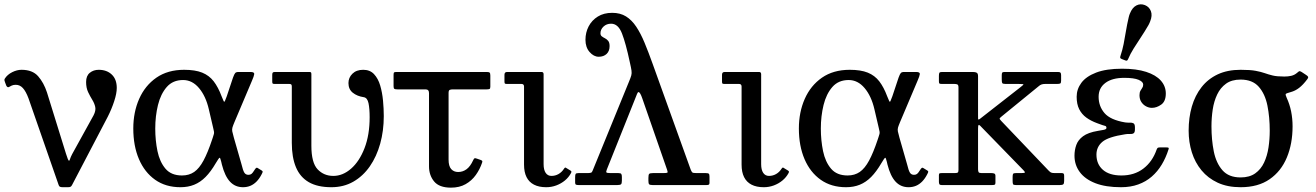

<svg xmlns="http://www.w3.org/2000/svg" viewBox="-28 -851 6051 883"><path d="M303 0.5 467.5 -314Q485.5 -349.5 497.2 -385.5Q509 -421.5 509 -446.5Q509 -486.5 486 -508.2Q463 -530 426 -530Q402 -530 385 -516.2Q368 -502.5 368 -474Q368 -447 377.2 -427.5Q386.5 -408 396.5 -391.8Q406.5 -375.5 410 -359Q413.5 -342.5 402.5 -321L304 -142.5Q296.5 -128 294.2 -120Q292 -112 289.5 -112Q287 -112 283.8 -120Q280.5 -128 275.5 -144L188 -426Q173.5 -470.5 147.5 -500.2Q121.5 -530 71 -530Q50 -530 28 -519Q6 -508 -5.5 -490Q-8.5 -485.5 -7.5 -481.2Q-6.5 -477 -5 -473L1 -457Q2.5 -453.5 6.2 -451Q10 -448.5 14.5 -451.5Q18.5 -454 26 -457.5Q33.5 -461 44.5 -461Q63.5 -461 77.2 -446Q91 -431 103 -399L242 0.5Q244 6.5 248.5 8.2Q253 10 261.5 10H284Q292.5 10 296.2 8Q300 6 303 0.5Z M802 10Q837 10 865.2 -1.5Q893.5 -13 917.5 -37.2Q941.5 -61.5 964 -100Q978.5 -124.5 981.8 -125.5Q985 -126.5 989.5 -107L992.5 -94Q1006 -41 1029.8 -15.5Q1053.5 10 1089.5 10Q1108 10 1123.5 3.5Q1139 -3 1152 -16.2Q1165 -29.5 1175 -49Q1180 -58 1180 -61.2Q1180 -64.5 1175.5 -67L1157.5 -78Q1154 -81 1150.5 -79Q1147 -77 1141 -67Q1134 -55.5 1128.5 -51.2Q1123 -47 1114.5 -47Q1102 -47 1095.8 -56.8Q1089.5 -66.5 1082.5 -96L1047.5 -218Q1042 -237.5 1040.2 -246.8Q1038.5 -256 1041 -264.8Q1043.5 -273.5 1050.5 -290L1130.5 -479Q1140 -500.5 1141.2 -510.2Q1142.5 -520 1124 -520H1069.5Q1058 -520 1053.8 -515.2Q1049.5 -510.5 1043.5 -494L1015 -408.5Q1009 -391.5 1006.2 -386Q1003.5 -380.5 1000.5 -386Q997.5 -391.5 991 -408.5Q975.5 -450 954.8 -477Q934 -504 901.8 -517Q869.5 -530 819 -530Q743.5 -530 691.2 -493.8Q639 -457.5 612 -396.2Q585 -335 585 -260Q585 -180 611 -119.2Q637 -58.5 685.5 -24.2Q734 10 802 10ZM809 -44Q759.5 -44 733 -75.2Q706.5 -106.5 696.2 -156Q686 -205.5 686 -260Q686 -317 698.5 -368Q711 -419 739 -451Q767 -483 814 -483Q856 -483 887.2 -446Q918.5 -409 932.5 -348L952 -264.5Q955 -252 956 -246.2Q957 -240.5 955.8 -235.2Q954.5 -230 951 -219.5L947.5 -209Q927.5 -149 908 -112.8Q888.5 -76.5 865 -60.2Q841.5 -44 809 -44Z M1505 -42 1496 10Q1552.5 10 1597 -15.5Q1641.5 -41 1672.8 -86Q1704 -131 1720.5 -190.2Q1737 -249.5 1737 -317Q1737 -351 1733.5 -388.2Q1730 -425.5 1720.5 -457.8Q1711 -490 1692.2 -510Q1673.5 -530 1642.5 -530Q1611 -530 1592.8 -512Q1574.5 -494 1574.5 -469Q1574.5 -440.5 1594.5 -424.5Q1614.5 -408.5 1645 -404Q1661.5 -401.5 1666.8 -376.2Q1672 -351 1672 -312Q1672 -230.5 1648.5 -169.8Q1625 -109 1586.8 -75.5Q1548.5 -42 1505 -42ZM1302 -465Q1309 -465 1311.5 -462.5Q1314 -460 1314 -453V-194Q1314 -127.5 1333 -82Q1352 -36.5 1392.2 -13.2Q1432.5 10 1496 10L1505 -42Q1461.5 -42 1432.8 -72.2Q1404 -102.5 1404 -181V-509.5Q1404 -516 1402.2 -518Q1400.5 -520 1394.5 -520H1236Q1229 -520 1226.5 -517.2Q1224 -514.5 1224 -507V-477Q1224 -469 1225.8 -467Q1227.5 -465 1234.5 -465Z M2189 -102.5Q2191.5 -109 2189.2 -111.5Q2187 -114 2181 -116L2165 -121.5Q2157 -124.5 2154.2 -123Q2151.5 -121.5 2148 -114Q2135 -85.5 2117.8 -72.8Q2100.5 -60 2079 -60Q2059 -60 2047 -73.5Q2035 -87 2035 -117V-423.5Q2035 -435 2040 -437.5Q2045 -440 2055.5 -440H2210.5Q2219.5 -440 2223.2 -441.8Q2227 -443.5 2227 -452.5V-503.5Q2227 -514 2223.8 -517Q2220.5 -520 2210.5 -520H1797Q1787.5 -520 1784.8 -518.2Q1782 -516.5 1782 -507V-455Q1782 -445 1785.5 -442.5Q1789 -440 1799.5 -440H1929Q1945 -440 1945 -423V-86Q1945 -45 1968.5 -16.5Q1992 12 2046 12Q2085 12 2113.2 -4Q2141.5 -20 2160.2 -46.2Q2179 -72.5 2189 -102.5Z M2370 -465Q2382 -465 2382 -453V-94Q2382 -59.5 2393.5 -36.5Q2405 -13.5 2427.8 -1.8Q2450.5 10 2484 10Q2508 10 2530.2 1.8Q2552.5 -6.5 2570 -21Q2587.5 -35.5 2598 -55Q2600.5 -60 2599.8 -62.2Q2599 -64.5 2595 -67L2577 -78Q2573.5 -81 2571 -80.2Q2568.5 -79.5 2565.5 -74.5Q2555.5 -59 2540.5 -50.5Q2525.5 -42 2508 -42Q2491 -42 2481.5 -56Q2472 -70 2472 -96V-509.5Q2472 -520 2462.5 -520H2304Q2292 -520 2292 -507V-477Q2292 -469 2293.8 -467Q2295.5 -465 2302.5 -465Z M2868.5 -565Q2874.5 -539 2876.2 -526.5Q2878 -514 2875.2 -504Q2872.5 -494 2864.5 -475L2701.5 -76Q2697 -64 2694 -59.5Q2691 -55 2673.5 -55H2632.5Q2621.5 -55 2619.2 -50.8Q2617 -46.5 2617 -35V-12Q2617 -4 2620.5 -2Q2624 0 2632.5 0H2811.5Q2824 0 2828 -3.5Q2832 -7 2832 -20V-37Q2832 -47 2829.2 -51Q2826.5 -55 2815.5 -55H2779.5Q2763.5 -55 2761 -58Q2758.5 -61 2763 -72L2891 -392Q2898 -409.5 2901.5 -418.5Q2905 -427.5 2908.5 -427.5Q2916 -427.5 2926 -398L3040 -70Q3044 -59 3041.2 -57Q3038.5 -55 3022.5 -55H2975.5Q2961 -55 2957.5 -51.2Q2954 -47.5 2954 -32.5V-20Q2954 -7.5 2957.2 -3.8Q2960.5 0 2972.5 0H3221.5Q3228.5 0 3231.8 -1.8Q3235 -3.5 3235 -10V-38Q3235 -48.5 3232 -51.8Q3229 -55 3217.5 -55H3174.5Q3159.5 -55 3156 -58Q3152.5 -61 3148.5 -71L2974 -556Q2954.5 -610.5 2936.5 -654Q2918.5 -697.5 2898 -728.2Q2877.5 -759 2851 -775.5Q2824.5 -792 2787.5 -792Q2749 -792 2721.5 -775Q2694 -758 2679.2 -729.8Q2664.5 -701.5 2664.5 -668Q2664.5 -633.5 2683.5 -611.8Q2702.5 -590 2725.5 -590Q2748 -590 2761.8 -603Q2775.5 -616 2775.5 -639Q2775.5 -655 2769.2 -662.8Q2763 -670.5 2754.5 -674.8Q2746 -679 2739.8 -683.8Q2733.5 -688.5 2733.5 -698Q2733.5 -715.5 2747.5 -728.8Q2761.5 -742 2782.5 -742Q2815 -742 2832.5 -697Q2850 -652 2868.5 -565Z M3370.5 -465Q3382.5 -465 3382.5 -453V-94Q3382.5 -59.5 3394 -36.5Q3405.5 -13.5 3428.2 -1.8Q3451 10 3484.5 10Q3508.5 10 3530.8 1.8Q3553 -6.5 3570.5 -21Q3588 -35.5 3598.5 -55Q3601 -60 3600.2 -62.2Q3599.5 -64.5 3595.5 -67L3577.5 -78Q3574 -81 3571.5 -80.2Q3569 -79.5 3566 -74.5Q3556 -59 3541 -50.5Q3526 -42 3508.5 -42Q3491.5 -42 3482 -56Q3472.5 -70 3472.5 -96V-509.5Q3472.5 -520 3463 -520H3304.5Q3292.5 -520 3292.5 -507V-477Q3292.5 -469 3294.2 -467Q3296 -465 3303 -465Z M3863 10Q3898 10 3926.2 -1.5Q3954.5 -13 3978.5 -37.2Q4002.5 -61.5 4025 -100Q4039.5 -124.5 4042.8 -125.5Q4046 -126.5 4050.5 -107L4053.5 -94Q4067 -41 4090.8 -15.5Q4114.5 10 4150.5 10Q4169 10 4184.5 3.5Q4200 -3 4213 -16.2Q4226 -29.5 4236 -49Q4241 -58 4241 -61.2Q4241 -64.5 4236.5 -67L4218.5 -78Q4215 -81 4211.5 -79Q4208 -77 4202 -67Q4195 -55.5 4189.5 -51.2Q4184 -47 4175.5 -47Q4163 -47 4156.8 -56.8Q4150.5 -66.5 4143.5 -96L4108.5 -218Q4103 -237.5 4101.2 -246.8Q4099.5 -256 4102 -264.8Q4104.5 -273.5 4111.5 -290L4191.5 -479Q4201 -500.5 4202.2 -510.2Q4203.5 -520 4185 -520H4130.5Q4119 -520 4114.8 -515.2Q4110.5 -510.5 4104.5 -494L4076 -408.5Q4070 -391.5 4067.2 -386Q4064.5 -380.5 4061.5 -386Q4058.5 -391.5 4052 -408.5Q4036.5 -450 4015.8 -477Q3995 -504 3962.8 -517Q3930.5 -530 3880 -530Q3804.5 -530 3752.2 -493.8Q3700 -457.5 3673 -396.2Q3646 -335 3646 -260Q3646 -180 3672 -119.2Q3698 -58.5 3746.5 -24.2Q3795 10 3863 10ZM3870 -44Q3820.5 -44 3794 -75.2Q3767.5 -106.5 3757.2 -156Q3747 -205.5 3747 -260Q3747 -317 3759.5 -368Q3772 -419 3800 -451Q3828 -483 3875 -483Q3917 -483 3948.2 -446Q3979.5 -409 3993.5 -348L4013 -264.5Q4016 -252 4017 -246.2Q4018 -240.5 4016.8 -235.2Q4015.5 -230 4012 -219.5L4008.5 -209Q3988.5 -149 3969 -112.8Q3949.5 -76.5 3926 -60.2Q3902.5 -44 3870 -44Z M4360.5 -465Q4370.5 -465 4375.2 -462.5Q4380 -460 4380 -449V-69Q4380 -59.5 4376.2 -57.2Q4372.5 -55 4362.5 -55H4303.5Q4297 -55 4293.5 -53.8Q4290 -52.5 4290 -46V-15Q4290 -8 4292.2 -4Q4294.5 0 4302.5 0H4535.5Q4543.5 0 4546.8 -1.8Q4550 -3.5 4550 -11V-42Q4550 -50.5 4544.8 -52.8Q4539.5 -55 4531.5 -55H4486.5Q4475.5 -55 4472.8 -59Q4470 -63 4470 -73V-259Q4470 -272.5 4472 -275.5Q4474 -278.5 4479.5 -273L4679 -68Q4685.5 -61.5 4685.5 -58.2Q4685.5 -55 4669 -55H4644.5Q4634 -55 4631.5 -51.8Q4629 -48.5 4629 -37.5V-19Q4629 -8 4631 -4Q4633 0 4643.5 0H4846.5Q4858 0 4862 -3.5Q4866 -7 4866 -19V-42.5Q4866 -49.5 4863.8 -52.2Q4861.5 -55 4854.5 -55H4823.5Q4809.5 -55 4805 -57.8Q4800.5 -60.5 4794 -67L4576.5 -295Q4568.5 -303.5 4569.2 -306Q4570 -308.5 4578.5 -315.5L4749.5 -455Q4755 -460 4761.8 -462.5Q4768.5 -465 4779.5 -465H4833.5Q4844.5 -465 4848.2 -467.2Q4852 -469.5 4852 -480V-505Q4852 -514 4849 -517Q4846 -520 4837.5 -520H4591.5Q4583.5 -520 4581.2 -516.8Q4579 -513.5 4579 -505V-486Q4579 -473.5 4581.2 -469.2Q4583.5 -465 4595.5 -465H4654.5Q4680 -465 4679 -462.5Q4678 -460 4664.5 -449.5L4479.5 -305Q4470.5 -298 4470.2 -304.2Q4470 -310.5 4470 -324V-500.5Q4470 -513 4464 -516.5Q4458 -520 4446.5 -520H4304.5Q4294.5 -520 4292.2 -516.2Q4290 -512.5 4290 -502V-478Q4290 -469.5 4292 -467.2Q4294 -465 4303 -465Z M5129.5 -44Q5074 -44 5044.2 -70Q5014.5 -96 5014.5 -140Q5014.5 -175.5 5041.5 -198.5Q5068.5 -221.5 5146.5 -233.5Q5158 -235.5 5168.2 -234.8Q5178.5 -234 5185 -237.8Q5191.5 -241.5 5191.5 -256V-265Q5191.5 -280 5185 -283.8Q5178.5 -287.5 5168.2 -287Q5158 -286.5 5146.5 -288Q5078.5 -299.5 5051.5 -331Q5024.5 -362.5 5024.5 -406Q5024.5 -446.5 5055.8 -469.8Q5087 -493 5142.5 -493L5132.5 -535Q5059.5 -535 5013.2 -517.2Q4967 -499.5 4945.2 -470.2Q4923.5 -441 4923.5 -406Q4923.5 -372 4935.2 -348.8Q4947 -325.5 4968 -310.2Q4989 -295 5017.5 -284.5Q5047 -273.5 5053.8 -272.2Q5060.5 -271 5060.5 -262.5Q5060.5 -256.5 5048.8 -254Q5037 -251.5 5020.5 -249Q4976 -241.5 4953 -224.5Q4930 -207.5 4921.8 -184.2Q4913.5 -161 4913.5 -135Q4913.5 -92.5 4937.8 -59.8Q4962 -27 5009.5 -8.5Q5057 10 5127.5 10ZM5333.5 -421Q5333.5 -454.5 5310.8 -480.2Q5288 -506 5243.2 -520.5Q5198.5 -535 5132.5 -535L5142.5 -493Q5187 -493 5208.2 -484Q5229.5 -475 5229.5 -462Q5229.5 -453 5225.2 -447Q5221 -441 5216.8 -433.5Q5212.5 -426 5212.5 -413Q5212.5 -394.5 5221.2 -381.5Q5230 -368.5 5243 -361.8Q5256 -355 5269.5 -355Q5291.5 -355 5312.5 -370Q5333.5 -385 5333.5 -421ZM5129.5 -44 5127.5 10Q5171.5 10 5206.8 -2.8Q5242 -15.5 5268.8 -38.8Q5295.5 -62 5314.8 -94Q5334 -126 5346 -164Q5348 -169.5 5346.2 -171.2Q5344.5 -173 5336.5 -173H5305.5Q5298.5 -173 5296 -170.8Q5293.5 -168.5 5291.5 -163.5Q5272 -107.5 5230.5 -75.8Q5189 -44 5129.5 -44ZM5254 -736Q5256.5 -740.5 5258.2 -744.5Q5260 -748.5 5261.5 -752.5Q5272.5 -779.5 5265 -799.5Q5257.5 -819.5 5237.5 -827.5Q5217 -835.5 5198.2 -826Q5179.5 -816.5 5168.5 -789Q5167 -785 5165.5 -781.2Q5164 -777.5 5163 -772Q5155 -737.5 5150 -707Q5145 -676.5 5139.5 -648.5Q5134 -620.5 5125 -594Q5123 -588.5 5123.8 -585.2Q5124.5 -582 5131 -579.5L5145 -574Q5150.5 -571.5 5153.8 -572Q5157 -572.5 5159.5 -578Q5170.5 -604 5185.8 -628.2Q5201 -652.5 5218.5 -678.8Q5236 -705 5254 -736Z M5543.5 -270Q5543.5 -309 5549.2 -347.2Q5555 -385.5 5569.8 -416.5Q5584.5 -447.5 5610.5 -466.2Q5636.5 -485 5677.5 -485Q5732 -485 5761 -452Q5790 -419 5800.8 -365.5Q5811.5 -312 5811.5 -250Q5811.5 -211 5805.8 -172.8Q5800 -134.5 5785.5 -103.5Q5771 -72.5 5744.8 -53.8Q5718.5 -35 5677.5 -35Q5623 -35 5594 -68Q5565 -101 5554.2 -154.5Q5543.5 -208 5543.5 -270ZM5677.5 -530Q5617 -530 5572.2 -509Q5527.5 -488 5497.8 -450Q5468 -412 5453.2 -361Q5438.5 -310 5438.5 -250Q5438.5 -197.5 5453.2 -150.5Q5468 -103.5 5497.8 -67.5Q5527.5 -31.5 5572.2 -10.8Q5617 10 5677.5 10Q5758 10 5811 -26.8Q5864 -63.5 5890.2 -126.8Q5916.5 -190 5916.5 -270Q5916.5 -305.5 5909.8 -338.8Q5903 -372 5889.5 -401Q5883 -415.5 5885.2 -418.8Q5887.5 -422 5908 -427.5Q5928.5 -433 5946.5 -446.8Q5964.5 -460.5 5984 -486.5Q5990 -494.5 5987.5 -498.5Q5985 -502.5 5977 -507.5L5958 -520Q5949 -525.5 5945.2 -522.5Q5941.5 -519.5 5934 -513.5Q5924 -505.5 5909.8 -502.2Q5895.5 -499 5878.5 -499Q5844.5 -499 5825 -503.8Q5805.5 -508.5 5788.8 -514.5Q5772 -520.5 5747.2 -525.2Q5722.5 -530 5677.5 -530Z"/></svg>

Font: Besley
Style: Regular
Weight: 400
Designer: Owen Earl
Foundry: indestructible type*
Version: Version 4.000